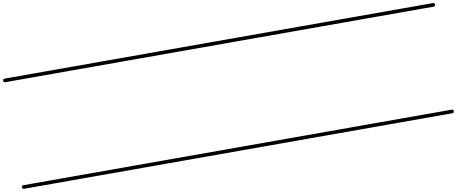

<svg xmlns="http://www.w3.org/2000/svg" viewBox="-91 -884 3757 1579"><g transform="rotate(-10 1788.0 -95.0)"><path d="M0 -555Q121 -555 242 -555Q363 -555 484 -555Q499 -555 499 -540Q499 -525 484 -525Q363 -525 242 -525Q121 -525 0 -525Q-15 -525 -15 -540Q-15 -555 0 -555ZM0 335Q121 335 242 335Q363 335 484 335Q499 335 499 350Q499 365 484 365Q363 365 242 365Q121 365 0 365Q-15 365 -15 350Q-15 335 0 335Z M484 -555Q613 -555 741.5 -555Q870 -555 999 -555Q1014 -555 1014 -540Q1014 -525 999 -525Q870 -525 741.5 -525Q613 -525 484 -525Q469 -525 469 -540Q469 -555 484 -555ZM484 335Q613 335 741.5 335Q870 335 999 335Q1014 335 1014 350Q1014 365 999 365Q870 365 741.5 365Q613 365 484 365Q469 365 469 350Q469 335 484 335Z M999 -555Q1090 -555 1180.5 -555Q1271 -555 1362 -555Q1377 -555 1377 -540Q1377 -525 1362 -525Q1271 -525 1180.5 -525Q1090 -525 999 -525Q984 -525 984 -540Q984 -555 999 -555ZM999 335Q1090 335 1180.5 335Q1271 335 1362 335Q1377 335 1377 350Q1377 365 1362 365Q1271 365 1180.5 365Q1090 365 999 365Q984 365 984 350Q984 335 999 335Z M1362 -555Q1493 -555 1624.5 -555Q1756 -555 1888 -555Q1903 -555 1903 -540Q1903 -525 1888 -525Q1756 -525 1624.5 -525Q1493 -525 1362 -525Q1347 -525 1347 -540Q1347 -555 1362 -555ZM1362 335Q1493 335 1624.5 335Q1756 335 1888 335Q1903 335 1903 350Q1903 365 1888 365Q1756 365 1624.5 365Q1493 365 1362 365Q1347 365 1347 350Q1347 335 1362 335Z M1888 -555Q2010 -555 2132.5 -555Q2255 -555 2377 -555Q2392 -555 2392 -540Q2392 -525 2377 -525Q2255 -525 2132.5 -525Q2010 -525 1888 -525Q1873 -525 1873 -540Q1873 -555 1888 -555ZM1888 335Q2010 335 2132.5 335Q2255 335 2377 335Q2392 335 2392 350Q2392 365 2377 365Q2255 365 2132.5 365Q2010 365 1888 365Q1873 365 1873 350Q1873 335 1888 335Z M2377 -555Q2508 -555 2639.5 -555Q2771 -555 2903 -555Q2918 -555 2918 -540Q2918 -525 2903 -525Q2771 -525 2639.5 -525Q2508 -525 2377 -525Q2362 -525 2362 -540Q2362 -555 2377 -555ZM2377 335Q2508 335 2639.5 335Q2771 335 2903 335Q2918 335 2918 350Q2918 365 2903 365Q2771 365 2639.5 365Q2508 365 2377 365Q2362 365 2362 350Q2362 335 2377 335Z M2903 -555Q3011 -555 3119 -555Q3227 -555 3335 -555Q3350 -555 3350 -540Q3350 -525 3335 -525Q3227 -525 3119 -525Q3011 -525 2903 -525Q2888 -525 2888 -540Q2888 -555 2903 -555ZM2903 335Q3011 335 3119 335Q3227 335 3335 335Q3350 335 3350 350Q3350 365 3335 365Q3227 365 3119 365Q3011 365 2903 365Q2888 365 2888 350Q2888 335 2903 335Z M3335 -555Q3395 -555 3455.5 -555Q3516 -555 3576 -555Q3591 -555 3591 -540Q3591 -525 3576 -525Q3516 -525 3455.5 -525Q3395 -525 3335 -525Q3320 -525 3320 -540Q3320 -555 3335 -555ZM3335 335Q3395 335 3455.5 335Q3516 335 3576 335Q3591 335 3591 350Q3591 365 3576 365Q3516 365 3455.5 365Q3395 365 3335 365Q3320 365 3320 350Q3320 335 3335 335Z"/></g></svg>

Font: FRB American Cursive Just Guidelines
Style: Italic
Weight: 400
Italic angle: -25°
Version: Version 2.0;Modular Font Editor K font №1